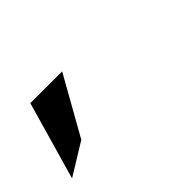

<svg xmlns="http://www.w3.org/2000/svg" viewBox="-132 -865 397 397"><g transform="rotate(-45 66.5 -666.5)"><path d="M-89 -581 -19 -624 53 -752H-40Z"/></g></svg>

Font: Charger EcoBlack
Style: OpObl
Weight: 1000
Designer: Jasper
Foundry: Cannot Into Space Fonts
Version: Version 1.1